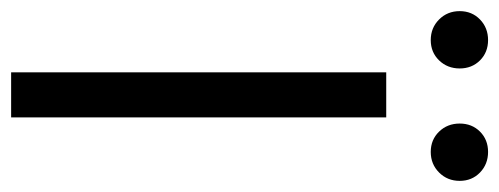

<svg xmlns="http://www.w3.org/2000/svg" viewBox="-323 -601 897 345"><g transform="rotate(90 125.5 -428.5)"><path d="M164 0H83V-674H164ZM263 -842.5Q278 -828 278 -806Q278 -784 263 -769Q248 -754 226 -754Q204 -754 189.5 -769Q175 -784 175 -806Q175 -828 189.5 -842.5Q204 -857 226 -857Q248 -857 263 -842.5ZM61.5 -842.5Q76 -828 76 -806Q76 -784 61.5 -769Q47 -754 25 -754Q3 -754 -12 -769Q-27 -784 -27 -806Q-27 -828 -12 -842.5Q3 -857 25 -857Q47 -857 61.5 -842.5Z"/></g></svg>

Font: Hind Guntur
Style: Regular
Weight: 400
Designer: Manushi Parikh, Hitesh Malaviya
Foundry: Indian Type Foundry
Version: Version 1.002;PS 1.0;hotconv 1.0.86;makeotf.lib2.5.63406; tt